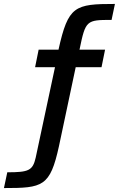

<svg xmlns="http://www.w3.org/2000/svg" viewBox="-148 -762 603 974"><path d="M418 -661 435 -742C231 -742 198 -732 149 -511V-510H48L30 -421H131L33 38C18 103 -2 112 -111 112L-128 192C69 192 106 185 151 -20L236 -421H367L385 -510H255L256 -513C286 -659 291 -661 418 -661Z"/></svg>

Font: Saira UNSAM Medium
Style: Regular
Weight: 500
Designer: Hector Gatti with collaboration of the Omnibus-Type team
Foundry: Omnibus-Type
Version: Version 0.072;PS 000.072;hotconv 1.0.88;makeotf.lib2.5.64775